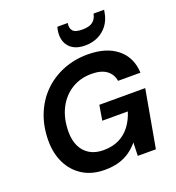

<svg xmlns="http://www.w3.org/2000/svg" viewBox="-165 -1072 1111 1215"><g transform="rotate(-20 390.0 -465.0)"><path d="M333 12Q247 12 185.5 -26.5Q124 -65 91.5 -131.5Q59 -198 59 -281Q59 -377 90 -456Q121 -535 177.5 -592Q234 -649 311 -680.5Q388 -712 478 -712Q603 -712 676 -653Q749 -594 754 -489H603Q596 -535 560 -561.5Q524 -588 459 -588Q382 -588 323 -550.5Q264 -513 231 -446.5Q198 -380 198 -292Q198 -235 218 -194Q238 -153 276 -130.5Q314 -108 368 -108Q429 -108 474 -130.5Q519 -153 549 -193.5Q579 -234 595 -286H423L440 -387H749L680 0H558L561 -89Q533 -56 500 -33.5Q467 -11 426 0.5Q385 12 333 12ZM485 -770Q437 -770 405 -789Q373 -808 359.5 -843Q346 -878 355 -925L359 -942H429Q423 -909 439 -890Q455 -871 503 -871Q551 -871 574 -890Q597 -909 603 -942H674L671 -925Q663 -877 637.5 -842.5Q612 -808 573 -789Q534 -770 485 -770Z"/></g></svg>

Font: DM Sans 24pt
Style: Bold Italic
Weight: 700
Italic angle: -10°
Designer: Colophon Foundry, Jonny Pinhorn
Foundry: Colophon Foundry
Version: Version 4.004;gftools[0.9.30]